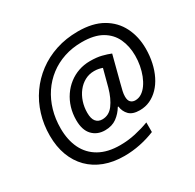

<svg xmlns="http://www.w3.org/2000/svg" viewBox="-171 -898 1191 1175"><g transform="rotate(-30 424.5 -310.5)"><path d="M385.7 90.8Q308.6 90.8 246.8 67.6Q185.1 44.4 141.4 0.5Q97.7 -43.5 74.5 -105.5Q51.3 -167.5 51.3 -245.1Q51.3 -322.3 72.8 -392.3Q94.2 -462.4 135 -520.8Q175.8 -579.1 233.2 -622.1Q290.5 -665 362.5 -688.7Q434.6 -712.4 518.6 -712.4Q622.1 -712.4 690.4 -673.1Q758.8 -633.8 792.7 -566.2Q826.7 -498.5 826.7 -414.1Q826.7 -362.3 816.4 -315.7Q806.2 -269 787.1 -230.5Q768.1 -191.9 740.7 -163.6Q713.4 -135.3 679.9 -119.9Q646.5 -104.5 607.4 -104.5Q556.6 -104.5 532.7 -128.9Q508.8 -153.3 503.9 -190.4H500Q478 -153.3 444.6 -128.9Q411.1 -104.5 361.8 -104.5Q307.1 -104.5 272.9 -140.4Q238.8 -176.3 238.8 -246.1Q238.8 -292.5 251.2 -333.7Q263.7 -375 286.9 -408.9Q310.1 -442.9 341.6 -467.3Q373 -491.7 411.1 -504.9Q449.2 -518.1 491.7 -518.1Q539.6 -518.1 573.2 -509.5Q606.9 -501 633.3 -490.2L585.9 -308.1Q578.1 -278.8 573.7 -259.3Q569.3 -239.7 569.3 -222.7Q569.3 -194.8 581.8 -182.9Q594.2 -170.9 613.3 -170.9Q637.7 -170.9 658.4 -184.3Q679.2 -197.8 695.8 -221.2Q712.4 -244.6 724.4 -275.1Q736.3 -305.7 742.7 -339.8Q749 -374 749 -408.7Q749 -475.6 724.4 -528.8Q699.7 -582 646.5 -612.8Q593.3 -643.6 506.3 -643.6Q439 -643.6 381.1 -624.3Q323.2 -605 277.1 -569.6Q231 -534.2 198.2 -485.4Q165.5 -436.5 148.2 -377Q130.9 -317.4 130.9 -250.5Q130.9 -168.5 160.6 -107.4Q190.4 -46.4 249.8 -12.9Q309.1 20.5 396 20.5Q451.7 20.5 504.4 8.8Q557.1 -2.9 603.5 -20.5V47.4Q553.7 67.9 498.3 79.3Q442.9 90.8 385.7 90.8ZM380.4 -170.9Q427.7 -170.9 458.7 -212.4Q489.7 -253.9 508.3 -320.8L540.5 -442.4Q530.3 -446.3 515.6 -449.5Q501 -452.6 482.9 -452.6Q447.3 -452.6 417.5 -436.5Q387.7 -420.4 365.7 -392.3Q343.8 -364.3 331.8 -328.1Q319.8 -292 319.8 -252Q319.8 -209.5 336.2 -190.2Q352.5 -170.9 380.4 -170.9Z"/></g></svg>

Font: Open Sans Medium
Style: Italic
Weight: 500
Italic angle: -12°
Designer: Monotype Design Team
Foundry: Monotype Imaging Inc.
Version: Version 3.000